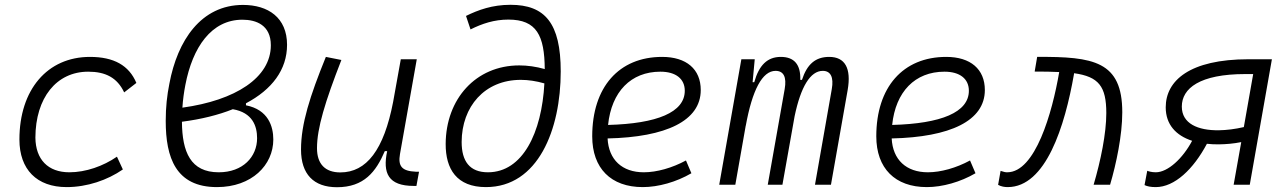

<svg xmlns="http://www.w3.org/2000/svg" viewBox="-20 -762 5313 792"><path d="M266.1 -51.3C178.2 -51.3 127 -104 126 -194.3C126.5 -358.4 212.9 -466.3 343.8 -466.3C415 -466.3 463.4 -441.9 492.2 -380.9L542.5 -419.9C512.2 -492.2 449.7 -527.3 351.1 -527.3C175.3 -527.3 60.1 -392.1 60.1 -186.5C60.1 -63 131.8 9.8 254.9 9.8C339.4 9.8 423.3 -19 486.8 -63L462.4 -115.7C405.8 -76.7 334 -51.3 266.1 -51.3Z M994.6 -335.9C1102.1 -392.6 1164.1 -474.6 1164.1 -577.1C1164.1 -689.5 1085.9 -741.7 982.4 -741.7C809.1 -741.7 711.9 -594.7 678.7 -417C668.9 -368.2 663.6 -319.8 663.6 -263.2C663.6 -111.8 705.1 9.8 875 9.8C1018.6 9.8 1107.4 -81.1 1107.4 -186.5C1107.4 -240.7 1086.4 -309.6 994.6 -327.6ZM732.4 -317.9C734.4 -349.6 738.8 -381.8 744.6 -411.6C774.4 -567.4 852.1 -680.7 980 -680.7C1036.6 -680.7 1097.2 -658.7 1097.2 -575.2C1097.2 -441.4 951.2 -348.1 732.4 -317.9ZM940.4 -311.5C1022 -297.4 1040.5 -241.7 1040.5 -191.9C1040.5 -115.2 981.9 -51.3 882.3 -51.3C766.1 -51.3 731.4 -134.8 730.5 -259.8C809.6 -270 880.4 -287.6 940.4 -311.5Z M1370.1 10.3C1481.4 10.3 1530.8 -53.2 1567.4 -138.7H1577.1C1557.6 -47.4 1582 4.9 1686.5 4.9H1697.8L1708.5 -53.7H1695.3C1638.2 -56.2 1621.1 -75.7 1629.9 -126.5L1699.2 -517.6H1633.3L1601.6 -341.3C1563.5 -144 1492.2 -50.8 1383.8 -50.8C1321.3 -50.8 1287.6 -85.4 1287.6 -150.9C1287.6 -232.9 1320.8 -341.8 1388.2 -514.6L1324.2 -527.3C1258.3 -365.2 1221.7 -251 1221.7 -145C1221.7 -43.9 1273.4 10.3 1370.1 10.3Z M1984.4 9.8C2199.7 9.8 2293 -227.5 2293 -467.3C2293 -666.5 2228 -742.2 2085.9 -742.2C2010.7 -742.2 1953.1 -721.2 1902.3 -696.3L1920.9 -640.6C1968.8 -664.6 2018.6 -681.2 2077.1 -681.2C2193.8 -681.2 2226.1 -615.2 2227.1 -477.1C2190.9 -487.3 2155.8 -492.2 2122.1 -492.2C1942.4 -492.2 1819.3 -353.5 1818.4 -168.5C1817.9 -64.9 1863.8 9.8 1984.4 9.8ZM2225.6 -418C2214.8 -214.8 2136.2 -51.3 1992.7 -51.3C1917.5 -51.3 1884.3 -96.7 1884.3 -176.3C1884.8 -322.3 1979 -432.6 2128.4 -432.6C2159.2 -432.6 2191.9 -427.7 2225.6 -418Z M2635.7 -51.3C2546.4 -51.3 2490.7 -103 2486.3 -190.9C2728 -196.3 2870.6 -263.7 2870.6 -390.6C2870.6 -476.6 2811.5 -527.3 2711.4 -527.3C2532.7 -527.3 2422.9 -402.3 2422.9 -199.7C2422.9 -67.9 2500 9.8 2631.3 9.8C2695.8 9.8 2770 -11.2 2832 -47.4L2809.6 -100.1C2752.9 -69.3 2689 -51.3 2635.7 -51.3ZM2488.3 -246.6C2502.4 -383.8 2582.5 -466.3 2704.1 -466.3C2768.1 -466.3 2804.7 -436.5 2804.7 -387.7C2804.7 -298.8 2690.9 -252 2488.3 -246.6Z M3093.3 -517.6H3038.1L2946.8 0H3013.2L3056.2 -244.1V-242.7C3083 -390.6 3124.5 -469.7 3179.2 -469.7C3212.4 -469.7 3225.6 -444.3 3216.8 -394.5L3147 0H3207.5L3257.8 -282.7C3283.2 -404.3 3322.8 -469.7 3374 -469.7C3406.2 -469.7 3419.9 -443.8 3411.1 -394.5L3341.8 0H3407.7L3476.6 -390.6C3492.2 -480.5 3465.8 -527.3 3400.4 -527.3C3343.8 -527.3 3309.1 -497.1 3288.1 -432.6H3281.2C3283.2 -496.1 3255.9 -527.3 3200.7 -527.3C3145.5 -527.3 3110.8 -493.2 3091.3 -422.9H3084.5Z M3807.6 -51.3C3718.3 -51.3 3662.6 -103 3658.2 -190.9C3899.9 -196.3 4042.5 -263.7 4042.5 -390.6C4042.5 -476.6 3983.4 -527.3 3883.3 -527.3C3704.6 -527.3 3594.7 -402.3 3594.7 -199.7C3594.7 -67.9 3671.9 9.8 3803.2 9.8C3867.7 9.8 3941.9 -11.2 4003.9 -47.4L3981.4 -100.1C3924.8 -69.3 3860.8 -51.3 3807.6 -51.3ZM3660.2 -246.6C3674.3 -383.8 3754.4 -466.3 3876 -466.3C3939.9 -466.3 3976.6 -436.5 3976.6 -387.7C3976.6 -298.8 3862.8 -252 3660.2 -246.6Z M4491.2 0H4559.1C4584.5 -85.9 4609.4 -203.6 4609.4 -298.8C4609.4 -509.3 4491.2 -528.8 4258.3 -527.3L4248 -466.8C4286.1 -466.8 4319.8 -466.3 4349.1 -464.8V-463.9C4320.3 -295.9 4250.5 -51.3 4134.8 -51.3C4127.9 -51.3 4122.1 -52.2 4107.4 -57.1L4097.2 0.5C4109.9 7.8 4125 9.8 4136.7 9.8C4293.9 9.8 4372.6 -240.7 4410.2 -456.5L4410.6 -460C4512.2 -445.8 4543.5 -405.8 4543.5 -295.4C4543.5 -211.4 4520.5 -99.6 4491.2 0Z M5007.3 -166.5C5038.6 -167 5067.9 -169.4 5100.1 -175.8L5068.8 0H5135.3L5226.6 -517.6H5130.4C4886.7 -517.6 4788.6 -429.2 4788.6 -319.3C4788.6 -248.5 4830.6 -203.1 4897.5 -181.2C4858.9 -108.4 4797.4 -51.3 4747.6 -51.3C4730 -51.3 4716.3 -55.7 4712.4 -57.6L4701.2 1.5C4712.4 6.8 4726.6 9.8 4747.6 9.8C4825.2 9.8 4902.8 -64 4958.5 -168.9C4974.1 -167 4990.2 -166.5 5007.3 -166.5ZM5110.8 -237.8C5075.2 -229.5 5040 -225.1 5007.3 -224.6C4921.4 -223.6 4855 -252 4855 -322.3C4855 -397.5 4928.7 -456.5 5116.7 -456.5H5149.4Z"/></svg>

Font: Cascadia Mono PL Light
Style: Italic
Weight: 300
Italic angle: -10°
Monospace: yes
Designer: Aaron Bell
Foundry: Saja Typeworks
Version: Version 2404.023